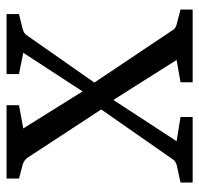

<svg xmlns="http://www.w3.org/2000/svg" viewBox="-31 -577 608 586"><g transform="rotate(-90 273.0 -284.0)"><path d="M537 0V-37L495 -48C485 -50 477 -54 472 -64L314 -300L456 -503C461 -512 468 -516 478 -519L523 -530V-568H340V-530L405 -517L287 -336L174 -517L245 -530V-568H21V-530L63 -519C73 -516 80 -511 86 -502L232 -279L82 -64C76 -54 70 -50 59 -48L9 -37V0H209V-37L135 -49L261 -242L383 -49L315 -37V0Z"/></g></svg>

Font: Yrsa
Style: Regular
Weight: 400
Designer: Anna Giedrys (Yrsa+Rasa design), David Brezina (Yrsa art-direction, Rasa art-direction, design)
Foundry: Rosetta Type Foundry
Version: Version 1.001;PS 1.1;hotconv 1.0.88;makeotf.lib2.5.647800